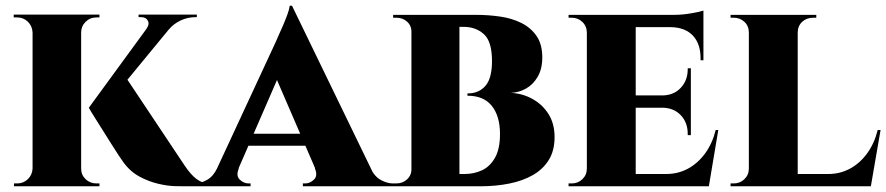

<svg xmlns="http://www.w3.org/2000/svg" viewBox="-20 -652 3102 672"><path d="M414 -391 626 -73Q647 -41 668.5 -25Q690 -9 717 -9V0H627Q617 0 592.5 -0.5Q568 -1 535 -8.5Q502 -16 469 -33.5Q436 -51 412 -84Q406 -92 394.5 -109.5Q383 -127 369.5 -148.5Q356 -170 342.5 -191.5Q329 -213 317 -232Q305 -251 298 -262.5Q291 -274 291 -275ZM608 -594 352 -283 291 -275 524 -594ZM669 -601V-592H665Q637 -592 612.5 -580.5Q588 -569 572 -550L493 -552Q504 -567 497.5 -579.5Q491 -592 474 -592H465V-601H665ZM264 -601V0H94V-601ZM96 -62V0H29V-10Q29 -10 33.5 -10Q38 -10 40 -10Q62 -10 77.5 -25Q93 -40 94 -62ZM261 -62H264Q264 -40 279.5 -25Q295 -10 318 -10Q320 -10 324 -10Q328 -10 328 -10V0H261ZM261 -538V-601H328V-591Q328 -591 324 -591Q320 -591 318 -591Q295 -591 279.5 -575.5Q264 -560 264 -538ZM96 -538H94Q93 -561 77.5 -576Q62 -591 40 -591Q39 -591 34.5 -591Q30 -591 28 -591V-601H96Z M1002 -632 1306 -5H1108L930 -417ZM816 -63Q805 -37 819 -23.5Q833 -10 850 -10H857V0H654V-10Q654 -10 658 -10Q662 -10 662 -10Q682 -10 704 -22Q726 -34 740 -63ZM1002 -632 1003 -495 789 -3H712L945 -505Q948 -513 955.5 -529Q963 -545 971.5 -565Q980 -585 986.5 -603Q993 -621 994 -632ZM1080 -184V-142H827V-184ZM1082 -63H1277Q1291 -34 1313 -22Q1335 -10 1355 -10Q1355 -10 1359 -10Q1363 -10 1363 -10V0H1040V-10H1048Q1065 -10 1079 -23.5Q1093 -37 1082 -63Z M1466 -600H1646Q1689 -600 1730.5 -594Q1772 -588 1805 -571.5Q1838 -555 1858 -526Q1878 -497 1878 -451Q1878 -411 1862 -383.5Q1846 -356 1821 -342Q1796 -328 1768 -327Q1809 -325 1844 -305.5Q1879 -286 1900 -252.5Q1921 -219 1921 -172Q1921 -125 1901 -92.5Q1881 -60 1845.5 -39.5Q1810 -19 1762.5 -9.5Q1715 0 1661 0H1580Q1580 0 1580.5 -10.5Q1581 -21 1581 -32Q1581 -43 1581 -43H1606Q1639 -43 1667 -56Q1695 -69 1712.5 -100Q1730 -131 1730 -183Q1730 -215 1722.5 -240Q1715 -265 1700.5 -282.5Q1686 -300 1665 -308.5Q1644 -317 1616 -317V-325Q1638 -325 1654 -332.5Q1670 -340 1681 -354Q1692 -368 1697 -389.5Q1702 -411 1702 -438Q1702 -507 1673.5 -532.5Q1645 -558 1603 -558H1474Q1474 -559 1472 -569.5Q1470 -580 1468 -590Q1466 -600 1466 -600ZM1588 -600V0H1420V-600ZM1423 -62V0H1356V-10Q1358 -10 1362.5 -10Q1367 -10 1367 -10Q1390 -10 1405.5 -25Q1421 -40 1420 -62ZM1423 -538H1420Q1421 -561 1405.5 -575.5Q1390 -590 1367 -590Q1367 -590 1362.5 -590Q1358 -590 1356 -590V-600H1423Z M2205 -600V0H2034V-600ZM2427 -43 2459 0H2203V-43ZM2398 -318V-275H2203V-318ZM2442 -600V-557H2203V-600ZM2494 -197 2461 0H2282L2312 -43Q2353 -43 2387.5 -61.5Q2422 -80 2447.5 -114.5Q2473 -149 2485 -197ZM2398 -277V-179H2387V-184Q2387 -223 2363 -248.5Q2339 -274 2300 -275V-277ZM2398 -413V-316H2300V-318Q2339 -319 2363 -345Q2387 -371 2387 -409V-413ZM2442 -559V-441H2432V-448Q2432 -499 2405 -527.5Q2378 -556 2328 -557V-559ZM2442 -615V-591L2340 -600Q2368 -600 2399.5 -605.5Q2431 -611 2442 -615ZM2037 -62 2039 0H1970V-10Q1970 -10 1975 -10Q1980 -10 1981 -10Q2003 -10 2018.5 -25Q2034 -40 2034 -62ZM2037 -537H2034Q2034 -560 2018.5 -575Q2003 -590 1981 -590Q1980 -590 1975 -590Q1970 -590 1970 -590V-600H2039Z M2772 -600V0H2601V-600ZM2993 -43 3026 0H2770V-43ZM3062 -197 3028 0H2849L2879 -43Q2920 -43 2954.5 -61.5Q2989 -80 3014.5 -114.5Q3040 -149 3052 -197ZM2604 -62 2606 0H2537V-10Q2537 -10 2542 -10Q2547 -10 2548 -10Q2570 -10 2585.5 -25Q2601 -40 2601 -62ZM2769 -538V-600H2837V-590Q2836 -590 2831 -590Q2826 -590 2826 -590Q2803 -590 2787.5 -575.5Q2772 -561 2772 -538ZM2604 -538H2601Q2601 -561 2585.5 -575.5Q2570 -590 2548 -590Q2547 -590 2542 -590Q2537 -590 2537 -590V-600H2604Z"/></svg>

Font: Cinzel ExtraBold
Style: Regular
Weight: 800
Designer: Natanael Gama
Version: Version 2.000